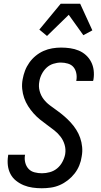

<svg xmlns="http://www.w3.org/2000/svg" viewBox="-20 -997 540 1025"><path d="M203 8Q178 8 153.5 4.5Q129 1 107 -8Q85 -17 66 -32Q47 -47 36 -68Q25 -89 22 -113.5Q19 -138 23 -164L24 -171H114L113 -167Q110 -147 115 -128Q120 -109 132.5 -95.5Q145 -82 164.5 -77Q184 -72 204 -72Q225 -72 246.5 -78Q268 -84 285 -98Q302 -112 313 -132.5Q324 -153 328 -174Q332 -200 325 -224Q318 -248 303.5 -267Q289 -286 270 -301Q251 -316 231.5 -330Q212 -344 193.5 -359Q175 -374 159 -392Q143 -410 130 -430.5Q117 -451 109 -474Q101 -497 98.5 -522.5Q96 -548 101 -574Q105 -597 113.5 -619.5Q122 -642 136.5 -662.5Q151 -683 170.5 -699Q190 -715 212.5 -725Q235 -735 259 -739Q283 -743 306 -743Q331 -743 355 -739.5Q379 -736 400.5 -727Q422 -718 439 -702.5Q456 -687 466.5 -666.5Q477 -646 480 -622Q483 -598 479 -573L477 -565H387L388 -570Q391 -589 387 -607.5Q383 -626 372 -639Q361 -652 342.5 -657.5Q324 -663 305 -663Q285 -663 264.5 -656.5Q244 -650 228.5 -635.5Q213 -621 203 -601.5Q193 -582 190 -562Q185 -536 191.5 -511.5Q198 -487 212.5 -468Q227 -449 246.5 -434.5Q266 -420 285.5 -406Q305 -392 323 -376.5Q341 -361 357.5 -343Q374 -325 387 -304.5Q400 -284 408 -261Q416 -238 418.5 -212.5Q421 -187 416 -161Q413 -138 403.5 -114.5Q394 -91 378.5 -71Q363 -51 342.5 -35Q322 -19 299 -9Q276 1 251.5 4.5Q227 8 203 8ZM231 -805 190 -839 304 -977H408L473 -835L425 -809L347 -918Z"/></svg>

Font: Iosevka SS18 Medium
Style: Italic
Weight: 500
Italic angle: -9°
Monospace: yes
Designer: Belleve Invis
Foundry: Belleve Invis
Version: Version 25.1.1; ttfautohint (v1.8.4)